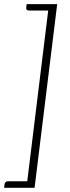

<svg xmlns="http://www.w3.org/2000/svg" viewBox="-38 -778 339 930"><path d="M-16 114Q-15 108 -10.8 104Q-6.5 100 0.5 100H94L195.5 -727H102Q95 -727 91.5 -730.8Q88 -734.5 89 -740.5L91 -758H239L129.5 131.5H-18Z"/></svg>

Font: Lato Light
Style: Italic
Weight: 300
Italic angle: -7°
Designer: Lukasz Dziedzic
Foundry: tyPoland Lukasz Dziedzic
Version: Version 2.007; 2014-02-27